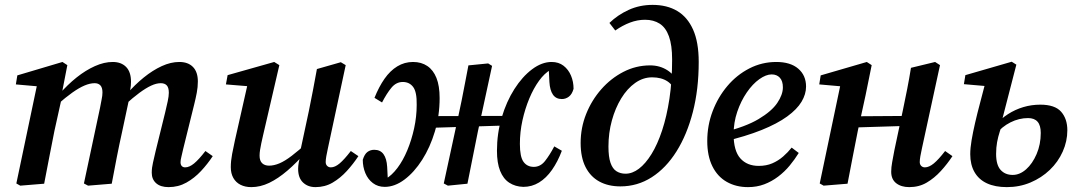

<svg xmlns="http://www.w3.org/2000/svg" viewBox="-20 -753 4417 787"><path d="M63 8 47 -1 135 -420 170 -396 45 -407 51 -444 236 -499 256 -486 231 -357 234 -356 203 -216Q192 -163 182 -109Q172 -55 161 0ZM341 8 324 -1 390 -311Q393 -329 396.5 -345Q400 -361 400 -374Q400 -394 391.5 -403Q383 -412 368 -412Q349 -412 326.5 -402.5Q304 -393 276.5 -373.5Q249 -354 215 -324L213 -367H223Q257 -406 294 -435.5Q331 -465 369 -482Q407 -499 442 -499Q477 -499 497 -478.5Q517 -458 517 -418Q517 -401 514 -386Q511 -371 508 -355L510 -351L481 -215Q469 -161 458.5 -107.5Q448 -54 438 0ZM671 14Q638 14 620 -2Q602 -18 602 -45Q602 -65 607 -86Q612 -107 618 -134L657 -292Q663 -317 667.5 -338Q672 -359 672 -373Q672 -394 663.5 -403Q655 -412 639 -412Q621 -412 599.5 -402Q578 -392 551.5 -372.5Q525 -353 491 -322L489 -367H499Q533 -406 569.5 -435.5Q606 -465 643 -482Q680 -499 715 -499Q751 -499 771 -478.5Q791 -458 791 -419Q791 -396 786.5 -372.5Q782 -349 776 -325L731 -143Q727 -124 723.5 -110.5Q720 -97 720 -88Q720 -78 725 -72.5Q730 -67 739 -67Q756 -67 775.5 -83Q795 -99 822 -134L852 -113Q831 -81 804 -52Q777 -23 744 -4.5Q711 14 671 14Z M1010 14Q985 14 966 4.5Q947 -5 936.5 -23.5Q926 -42 926 -68Q926 -93 931.5 -122Q937 -151 943 -178L999 -426L1016 -398L906 -407L913 -445L1104 -499L1125 -486L1058 -197Q1054 -180 1051 -165.5Q1048 -151 1046 -138.5Q1044 -126 1044 -115Q1044 -94 1054.5 -84Q1065 -74 1083 -74Q1103 -74 1125.5 -83.5Q1148 -93 1176 -114.5Q1204 -136 1241 -169L1252 -133H1237Q1197 -87 1158.5 -54Q1120 -21 1083.5 -3.5Q1047 14 1010 14ZM1273 14Q1242 14 1222 -5Q1202 -24 1202 -61Q1202 -72 1204.5 -86.5Q1207 -101 1214 -125H1209L1246 -298Q1255 -341 1263 -384Q1271 -427 1279 -470L1377 -498L1397 -486L1324 -145Q1320 -127 1317.5 -112.5Q1315 -98 1315 -89Q1315 -79 1321 -73Q1327 -67 1336 -67Q1353 -67 1372 -83Q1391 -99 1418 -134L1449 -113Q1428 -81 1401.5 -52Q1375 -23 1343.5 -4.5Q1312 14 1273 14Z M1557 13Q1529 13 1508.5 -2.5Q1488 -18 1477.5 -43.5Q1467 -69 1467 -98Q1474 -121 1486 -130Q1498 -139 1514 -139Q1539 -139 1552 -121Q1565 -103 1567 -69L1570 -10H1555L1561 -19H1560Q1586 -34 1609 -64.5Q1632 -95 1649.5 -137Q1667 -179 1677.5 -227Q1688 -275 1688 -323Q1689 -376 1673.5 -396.5Q1658 -417 1631 -417Q1604 -417 1584.5 -393.5Q1565 -370 1546 -333L1515 -352Q1533 -397 1556 -430Q1579 -463 1608.5 -481Q1638 -499 1673 -499Q1707 -499 1731.5 -482.5Q1756 -466 1769 -433.5Q1782 -401 1782 -351Q1782 -279 1762.5 -214Q1743 -149 1710.5 -98Q1678 -47 1638 -17Q1598 13 1557 13ZM1744 -229V-277L2066 -278V-239ZM1816 8 1799 -1 1857 -269Q1865 -306 1872.5 -342.5Q1880 -379 1886.5 -414.5Q1893 -450 1900 -485L1981 -493L1997 -483L1939 -215Q1928 -161 1917.5 -107.5Q1907 -54 1896 0ZM2125 13Q2092 12 2067.5 -4Q2043 -20 2030 -52.5Q2017 -85 2017 -135Q2017 -206 2036.5 -271.5Q2056 -337 2088.5 -388Q2121 -439 2161 -469Q2201 -499 2241 -499Q2270 -499 2290 -483.5Q2310 -468 2320.5 -443Q2331 -418 2331 -389Q2325 -367 2312 -357Q2299 -347 2283 -347Q2259 -347 2246.5 -365Q2234 -383 2232 -417L2229 -477L2239 -476L2236 -467H2237Q2212 -453 2189.5 -422Q2167 -391 2149.5 -349Q2132 -307 2121.5 -259.5Q2111 -212 2111 -163Q2111 -110 2126 -89.5Q2141 -69 2168 -69Q2195 -69 2214 -93Q2233 -117 2252 -153L2283 -135Q2266 -90 2242.5 -56.5Q2219 -23 2189.5 -5Q2160 13 2125 13Z M2523 11Q2473 11 2436.5 -9Q2400 -29 2380 -68.5Q2360 -108 2360 -167Q2360 -229 2382.5 -285.5Q2405 -342 2444.5 -387Q2484 -432 2535.5 -458.5Q2587 -485 2645 -485Q2685 -485 2716.5 -464.5Q2748 -444 2763 -404H2776L2753 -366Q2741 -403 2716 -419.5Q2691 -436 2653 -436Q2616 -436 2583.5 -413Q2551 -390 2526.5 -350Q2502 -310 2488 -259Q2474 -208 2474 -152Q2474 -110 2482.5 -85.5Q2491 -61 2507 -51Q2523 -41 2544 -41Q2572 -41 2599 -61.5Q2626 -82 2650.5 -121.5Q2675 -161 2694 -218.5Q2713 -276 2724 -348.5Q2735 -421 2735 -509Q2735 -568 2722 -604Q2709 -640 2684 -656Q2659 -672 2624 -672Q2593 -672 2562.5 -660.5Q2532 -649 2502 -628L2478 -659Q2512 -692 2557 -712.5Q2602 -733 2655 -733Q2714 -733 2756 -708Q2798 -683 2821 -631.5Q2844 -580 2844 -499Q2844 -387 2820 -294Q2796 -201 2753 -132.5Q2710 -64 2651.5 -26.5Q2593 11 2523 11Z M3046 14Q2997 14 2959 -7.5Q2921 -29 2900 -71.5Q2879 -114 2879 -175Q2879 -239 2901 -297Q2923 -355 2961.5 -400.5Q3000 -446 3051.5 -472.5Q3103 -499 3162 -499Q3220 -499 3252 -471.5Q3284 -444 3284 -398Q3284 -367 3265.5 -336Q3247 -305 3206.5 -275.5Q3166 -246 3101.5 -220Q3037 -194 2944 -172L2942 -210Q3036 -233 3089.5 -265Q3143 -297 3166 -331Q3189 -365 3189 -395Q3189 -421 3176.5 -434.5Q3164 -448 3143 -448Q3120 -448 3092.5 -428.5Q3065 -409 3041 -374Q3017 -339 3002 -295Q2987 -251 2987 -203Q2987 -135 3014.5 -104Q3042 -73 3090 -73Q3121 -73 3145.5 -83.5Q3170 -94 3190 -111.5Q3210 -129 3225 -148L3254 -126Q3238 -100 3217 -74.5Q3196 -49 3169.5 -29Q3143 -9 3112.5 2.5Q3082 14 3046 14Z M3356 8 3340 -1 3428 -420 3463 -396 3338 -407 3344 -444 3533 -499 3553 -486 3528 -363 3496 -216Q3485 -163 3475 -109Q3465 -55 3454 0ZM3435 -229V-276L3729 -278V-238ZM3707 14Q3674 14 3653.5 -2Q3633 -18 3633 -49Q3633 -67 3637 -88.5Q3641 -110 3646 -137L3681 -302Q3690 -345 3698.5 -388Q3707 -431 3714 -475L3813 -499L3833 -486L3759 -145Q3755 -127 3752.5 -112.5Q3750 -98 3750 -89Q3750 -79 3756 -73Q3762 -67 3771 -67Q3788 -67 3807.5 -83Q3827 -99 3854 -134L3884 -113Q3863 -81 3836.5 -52Q3810 -23 3778.5 -4.5Q3747 14 3707 14Z M4107 14Q4059 14 4025.5 -1.5Q3992 -17 3974.5 -47.5Q3957 -78 3957 -121Q3957 -146 3962.5 -178.5Q3968 -211 3977 -250Q3986 -289 3997.5 -332Q4009 -375 4021 -422L4058 -397L3931 -408L3937 -445L4127 -500L4146 -488L4089 -267L4092 -257Q4085 -235 4078 -213.5Q4071 -192 4067 -170Q4063 -148 4063 -122Q4063 -77 4081.5 -56.5Q4100 -36 4131 -36Q4160 -36 4186 -59Q4212 -82 4229 -121.5Q4246 -161 4246 -208Q4246 -239 4233 -254Q4220 -269 4194 -269Q4157 -269 4122 -251.5Q4087 -234 4060 -201L4043 -240H4060Q4082 -266 4111.5 -285Q4141 -304 4174.5 -314Q4208 -324 4244 -324Q4304 -324 4329.5 -295Q4355 -266 4355 -219Q4355 -174 4336 -131.5Q4317 -89 4283 -56.5Q4249 -24 4204 -5Q4159 14 4107 14Z"/></svg>

Font: Source Serif 4 18pt SemiBold
Style: Italic
Weight: 600
Italic angle: -12°
Designer: Frank Grießhammer
Foundry: Adobe Systems Incorporated
Version: Version 4.004;hotconv 1.0.116;makeotfexe 2.5.65601